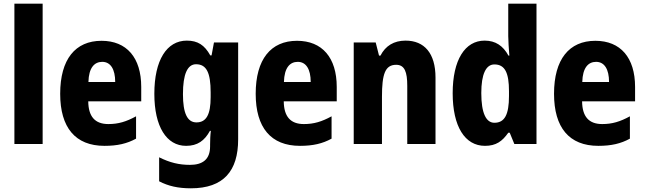

<svg xmlns="http://www.w3.org/2000/svg" viewBox="-20 -780 3494 1040"><path d="M211 0V-760H58V0Z M530 -559C388 -559 306 -459 306 -272C306 -89 388 10 546 10C616 10 668 -2 717 -29V-150C664 -121 621 -108 567 -108C494 -108 459 -149 458 -231H745V-309C745 -468 666 -559 530 -559ZM534 -445C579 -445 604 -405 604 -336H459C461 -413 491 -445 534 -445Z M992 -560C883 -560 816 -454 816 -272C816 -94 882 10 988 10C1050 10 1088 -18 1117 -71H1122C1119 -48 1118 -17 1118 4V13C1118 84 1077 113 1009 113C950 113 900 101 842 72V202C892 228 945 240 1014 240C1191 240 1270 146 1270 -25V-550H1139L1126 -480H1119C1088 -536 1051 -560 992 -560ZM1042 -432C1099 -432 1121 -385 1121 -280V-254C1121 -160 1098 -117 1044 -117C995 -117 971 -166 971 -270C971 -378 995 -432 1042 -432Z M1589 -559C1447 -559 1365 -459 1365 -272C1365 -89 1447 10 1605 10C1675 10 1727 -2 1776 -29V-150C1723 -121 1680 -108 1626 -108C1553 -108 1518 -149 1517 -231H1804V-309C1804 -468 1725 -559 1589 -559ZM1593 -445C1638 -445 1663 -405 1663 -336H1518C1520 -413 1550 -445 1593 -445Z M2177 -560C2114 -560 2068 -532 2041 -479H2033L2015 -550H1896V0H2049V-256C2049 -379 2066 -429 2126 -429C2172 -429 2186 -390 2186 -315V0H2339V-360C2339 -492 2278 -560 2177 -560Z M2607 10C2667 10 2701 -15 2733 -61H2741L2766 0H2886V-760H2733V-584C2733 -557 2736 -519 2739 -479H2734C2705 -532 2664 -560 2605 -560C2499 -560 2432 -456 2432 -275C2432 -95 2498 10 2607 10ZM2658 -115C2613 -115 2587 -167 2587 -276C2587 -378 2612 -431 2658 -431C2716 -431 2737 -384 2737 -286V-260C2737 -160 2714 -115 2658 -115Z M3205 -559C3063 -559 2981 -459 2981 -272C2981 -89 3063 10 3221 10C3291 10 3343 -2 3392 -29V-150C3339 -121 3296 -108 3242 -108C3169 -108 3134 -149 3133 -231H3420V-309C3420 -468 3341 -559 3205 -559ZM3209 -445C3254 -445 3279 -405 3279 -336H3134C3136 -413 3166 -445 3209 -445Z"/></svg>

Font: Noto Sans Myanmar UI Condensed ExtraBold
Style: Regular
Weight: 800
Width: 3
Designer: Monotype Design Team
Foundry: Monotype Imaging Inc.
Version: Version 2.103